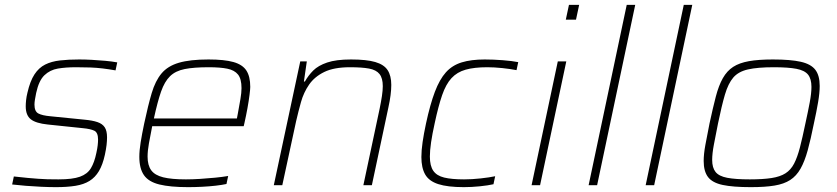

<svg xmlns="http://www.w3.org/2000/svg" viewBox="-20 -763 3449 791"><path d="M211 8Q183 8 150.5 6.5Q118 5 86.5 2.5Q55 0 30 -3L37 -36Q71 -32 94.5 -30Q118 -28 137 -26.5Q156 -25 175.5 -24.5Q195 -24 221 -24Q279 -24 309.5 -35Q340 -46 354.5 -70Q369 -94 377 -133Q381 -151 382.5 -164.5Q384 -178 384 -188Q384 -217 368.5 -224.5Q353 -232 321 -235L177 -250Q128 -255 107 -271.5Q86 -288 86 -325Q86 -336 87.5 -350.5Q89 -365 93 -381Q104 -429 122 -456.5Q140 -484 166 -497Q192 -510 227 -514Q262 -518 306 -518Q330 -518 358 -516.5Q386 -515 413.5 -512.5Q441 -510 463 -506L456 -473Q428 -478 403 -481Q378 -484 352 -485Q326 -486 293 -486Q251 -486 218.5 -480.5Q186 -475 163 -453Q140 -431 129 -380Q126 -365 124 -353Q122 -341 122 -332Q122 -304 138 -295.5Q154 -287 188 -284L328 -270Q361 -267 381.5 -260Q402 -253 411.5 -238.5Q421 -224 421 -197Q421 -183 419 -165.5Q417 -148 412 -125Q403 -84 387.5 -58Q372 -32 348.5 -17.5Q325 -3 291 2.5Q257 8 211 8Z M755 8Q681 8 636.5 -3Q592 -14 573 -41.5Q554 -69 554 -117Q554 -143 559.5 -177Q565 -211 574 -254Q590 -329 605 -379.5Q620 -430 645.5 -460.5Q671 -491 717 -504.5Q763 -518 839 -518Q904 -518 941.5 -507.5Q979 -497 995 -472.5Q1011 -448 1011 -405Q1011 -396 1008 -372Q1005 -348 999.5 -317.5Q994 -287 987 -256L984 -243H607Q599 -203 593.5 -172Q588 -141 588 -118Q588 -82 603 -61.5Q618 -41 652.5 -32.5Q687 -24 746 -24Q773 -24 804.5 -26Q836 -28 866.5 -31Q897 -34 920 -38L913 -5Q895 -1 868.5 2Q842 5 812.5 6.5Q783 8 755 8ZM614 -275H956L960 -296Q966 -329 970.5 -355Q975 -381 975 -400Q975 -438 960.5 -456Q946 -474 916.5 -480Q887 -486 840 -486Q779 -486 741 -478.5Q703 -471 680.5 -449Q658 -427 643.5 -385.5Q629 -344 614 -275Z M1108 0 1217 -510H1244L1232 -427H1236Q1250 -452 1270.5 -472.5Q1291 -493 1328 -505.5Q1365 -518 1426 -518Q1490 -518 1526 -507.5Q1562 -497 1577 -474Q1592 -451 1592 -413Q1592 -394 1589 -370.5Q1586 -347 1580 -320L1512 0H1477L1544 -315Q1550 -344 1553.5 -367.5Q1557 -391 1557 -408Q1557 -441 1543.5 -458Q1530 -475 1500.5 -480.5Q1471 -486 1422 -486Q1356 -486 1316 -466.5Q1276 -447 1253.5 -414.5Q1231 -382 1220 -342.5Q1209 -303 1200 -264L1143 0Z M1891 8Q1824 8 1785.5 -4.5Q1747 -17 1731.5 -44.5Q1716 -72 1716 -116Q1716 -143 1721 -177.5Q1726 -212 1735 -254Q1752 -333 1771.5 -384.5Q1791 -436 1817 -465Q1843 -494 1882 -506Q1921 -518 1977 -518Q2012 -518 2051 -515Q2090 -512 2115 -507L2108 -474Q2083 -479 2049.5 -482.5Q2016 -486 1988 -486Q1934 -486 1898.5 -476Q1863 -466 1840 -441Q1817 -416 1801.5 -371Q1786 -326 1771 -256Q1761 -211 1756 -177Q1751 -143 1751 -118Q1751 -80 1765 -59.5Q1779 -39 1810 -31.5Q1841 -24 1892 -24Q1924 -24 1960.5 -28Q1997 -32 2020 -37L2013 -4Q1991 1 1957 4.5Q1923 8 1891 8Z M2311 -682 2324 -743H2366L2353 -682ZM2170 0 2278 -510H2313L2205 0Z M2405 0 2562 -743H2597L2440 0Z M2640 0 2797 -743H2832L2675 0Z M3073 8Q3000 8 2957.5 -1Q2915 -10 2897 -33.5Q2879 -57 2879 -100Q2879 -128 2886 -166Q2893 -204 2903 -254Q2917 -319 2929 -365Q2941 -411 2958 -441Q2975 -471 3000.5 -487.5Q3026 -504 3065.5 -511Q3105 -518 3164 -518Q3237 -518 3279 -508.5Q3321 -499 3339 -475.5Q3357 -452 3357 -409Q3357 -381 3350.5 -342.5Q3344 -304 3333 -254Q3320 -189 3307.5 -143.5Q3295 -98 3278 -68Q3261 -38 3235.5 -21.5Q3210 -5 3171 1.5Q3132 8 3073 8ZM3069 -24Q3123 -24 3158.5 -29.5Q3194 -35 3216 -49Q3238 -63 3251.5 -89Q3265 -115 3275.5 -155.5Q3286 -196 3298 -254Q3309 -304 3316 -341.5Q3323 -379 3323 -405Q3323 -438 3309 -455.5Q3295 -473 3261 -479.5Q3227 -486 3168 -486Q3101 -486 3061.5 -477Q3022 -468 3001 -443.5Q2980 -419 2966.5 -373Q2953 -327 2938 -254Q2928 -204 2921 -167Q2914 -130 2914 -104Q2914 -72 2928 -54.5Q2942 -37 2976 -30.5Q3010 -24 3069 -24Z"/></svg>

Font: Saira Thin Thin
Style: Italic
Weight: 250
Italic angle: -12°
Version: Version 1.101